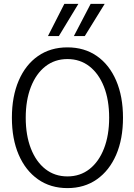

<svg xmlns="http://www.w3.org/2000/svg" viewBox="-20 -953 690 985"><path d="M326 12Q239 12 175 -33Q111 -78 76 -159Q41 -240 41 -349Q41 -458 76 -539.5Q111 -621 175 -665.5Q239 -710 326 -710Q413 -710 477 -665.5Q541 -621 576 -539.5Q611 -458 611 -349Q611 -240 576 -159Q541 -78 477 -33Q413 12 326 12ZM326 -48Q391 -48 439 -85.5Q487 -123 513.5 -191Q540 -259 540 -349Q540 -440 513.5 -507.5Q487 -575 439 -612.5Q391 -650 326 -650Q261 -650 213 -612.5Q165 -575 138.5 -507Q112 -439 112 -349Q112 -259 138.5 -191Q165 -123 213 -85.5Q261 -48 326 -48ZM226 -768 310 -933H382L282 -768ZM359 -768 445 -933H517L415 -768Z"/></svg>

Font: Azeret Mono Thin ExtraLight
Style: Regular
Weight: 250
Version: Version 1.002